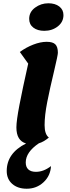

<svg xmlns="http://www.w3.org/2000/svg" viewBox="-20 -855 428 1171"><path d="M367 -763Q367 -721 332.5 -694Q298 -667 250 -667Q209 -667 183.5 -686.5Q158 -706 158 -740Q158 -782 194 -808.5Q230 -835 275 -835Q316 -835 341.5 -815.5Q367 -796 367 -763ZM333 -533Q333 -519 310 -422Q284 -314 268 -232.5Q252 -151 252 -92Q252 -36 278 -16Q247 10 217 19Q137 73 137 136Q137 164 153 178.5Q169 193 199 193Q246 193 291 158Q288 217 245.5 256.5Q203 296 143 296Q88 296 54.5 266.5Q21 237 21 188Q21 79 139 20Q80 3 80 -78Q80 -118 98.5 -214.5Q117 -311 152 -467L101 -538Q139 -566 183 -583Q227 -600 265 -600Q302 -600 317.5 -584.5Q333 -569 333 -533Z"/></svg>

Font: Lemonada SemiBold
Style: Regular
Weight: 600
Designer: Mohamed Gaber (Arabic) Eduardo Tunni (Latin)
Foundry: Kief Type Foundry
Version: Version 3.006